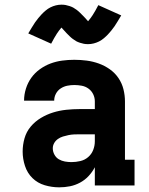

<svg xmlns="http://www.w3.org/2000/svg" viewBox="-20 -794 640 822"><path d="M234 8Q234 8 234 8Q234 8 234 8H233Q202 8 171.5 -1Q141 -10 119 -31.5Q97 -53 87 -83.5Q77 -114 77 -145Q77 -174 85 -202Q93 -230 111.5 -252Q130 -274 155 -289Q180 -304 207.5 -312.5Q235 -321 264 -324Q293 -327 321 -327H386V-360Q386 -376 379 -390.5Q372 -405 359 -414.5Q346 -424 330 -427Q314 -430 298 -430Q283 -430 268 -427Q253 -424 240 -415.5Q227 -407 219.5 -393Q212 -379 212 -363H83Q83 -363 83 -363Q83 -363 83 -363Q83 -389 91 -414.5Q99 -440 114 -461Q129 -482 150.5 -497.5Q172 -513 196 -522Q220 -531 246 -534.5Q272 -538 298 -538Q325 -538 351.5 -534.5Q378 -531 403 -522Q428 -513 450 -497.5Q472 -482 487 -460Q502 -438 508.5 -412Q515 -386 515 -360V-110H556V0H386V-78Q375 -57 359 -40Q343 -23 322.5 -12Q302 -1 279.5 3.5Q257 8 234 8ZM286 -100Q305 -100 324 -104.5Q343 -109 357.5 -121.5Q372 -134 379 -152Q386 -170 386 -189V-219H321Q309 -219 297 -218.5Q285 -218 273 -215.5Q261 -213 249.5 -209.5Q238 -206 228 -199Q218 -192 212 -181.5Q206 -171 206 -159Q206 -145 213 -132Q220 -119 232 -112Q244 -105 258 -102.5Q272 -100 286 -100ZM357 -605Q347 -605 339 -606.5Q331 -608 322 -611Q313 -614 306.5 -617.5Q300 -621 292 -627Q284 -633 277.5 -639.5Q271 -646 265.5 -651.5Q260 -657 254 -664Q248 -671 243 -676Q237 -669 233 -663.5Q229 -658 223.5 -650Q218 -642 212 -631Q206 -620 199 -607L101 -651Q109 -664 116 -676Q123 -688 130 -698Q137 -708 144 -716.5Q151 -725 158 -732.5Q165 -740 175 -748.5Q185 -757 196 -762.5Q207 -768 219 -771Q231 -774 243 -774Q253 -774 261 -772.5Q269 -771 278 -768Q287 -765 293.5 -761.5Q300 -758 308 -752Q316 -746 322.5 -739.5Q329 -733 334.5 -727.5Q340 -722 346 -715.5Q352 -709 357 -703Q363 -710 367 -715.5Q371 -721 376.5 -729Q382 -737 388 -748Q394 -759 401 -772L499 -728Q491 -715 484 -703Q477 -691 470 -681Q463 -671 456 -662.5Q449 -654 442 -646.5Q435 -639 425 -630.5Q415 -622 404 -616.5Q393 -611 381 -608Q369 -605 357 -605Z"/></svg>

Font: Iosevka Slab XBdEx
Style: Regular
Weight: 800
Width: 7
Monospace: yes
Designer: Belleve Invis
Foundry: Belleve Invis
Version: Version 11.1.0; ttfautohint (v1.8.3)